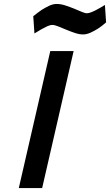

<svg xmlns="http://www.w3.org/2000/svg" viewBox="-20 -950 556 970"><path d="M234 -692H352L193 0H75ZM516 -837Q496 -819 476 -806Q459 -795 438.5 -785.5Q418 -776 400 -776Q381 -776 358.5 -783.5Q336 -791 314.5 -800Q293 -809 274.5 -816.5Q256 -824 244 -824Q233 -824 218 -817Q203 -810 189 -802Q172 -792 154 -781L148 -868Q169 -885 189 -899Q206 -910 226.5 -920Q247 -930 266 -930Q287 -930 310 -922.5Q333 -915 354 -906.5Q375 -898 392 -890.5Q409 -883 420 -883Q429 -883 444.5 -889.5Q460 -896 474 -904Q491 -913 510 -925Z"/></svg>

Font: Panefresco 800wt
Style: Italic
Weight: 800
Foundry: Campivisivi & Chank Co
Version: Version 1.001